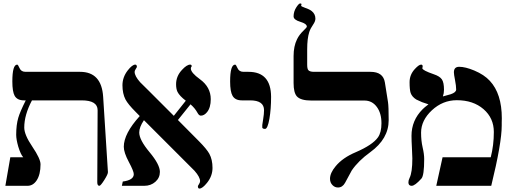

<svg xmlns="http://www.w3.org/2000/svg" viewBox="-20 -1081 2988 1117"><path d="M607.9 -80.1Q608.9 -68.8 587.2 -34.4Q565.4 0 558.1 0Q545.9 0 545.9 -21Q545.9 -28.8 546.9 -229.5Q547.9 -430.2 547.9 -439.9Q547.9 -497.1 455.1 -497.1H166Q121.1 -412.6 121.1 -338.9Q121.1 -296.9 168.5 -227.1Q215.8 -157.2 215.8 -125Q215.8 -65.9 193.4 -31.7Q172.4 0 140.1 0H11.2L40 -166H115.2Q100.1 -182.6 86.4 -227.5Q74.2 -270 74.2 -296.9Q74.2 -354.5 86.4 -396Q96.7 -431.2 129.9 -497.1H119.1Q80.6 -497.1 65.4 -523.4Q51.8 -547.9 51.8 -606.9Q51.8 -705.1 80.1 -705.1Q85 -705.1 94 -684.1Q103 -663.1 128.9 -663.1H445.8Q570.8 -663.1 580.1 -518.1Z M1216.3 -104Q1216.3 -57.1 1184.6 -17.6Q1157.7 16.1 1140.1 16.1Q1131.3 16.1 1131.3 2Q1131.3 0 1137.7 -9.8Q1144 -19.5 1144 -26.9Q1144 -50.8 1111.8 -87.4Q1110.8 -88.4 1062 -137.2L817.4 -381.8Q790 -341.3 790 -310.1Q790 -267.6 850.1 -195.6Q910.2 -123.5 910.2 -81.1Q910.2 -46.4 883.8 -23.2Q857.4 0 819.3 0H689L694.3 -24.9Q758.3 -33.2 758.3 -67.9Q758.3 -85 729.2 -139.4Q700.2 -193.8 700.2 -227.1Q700.2 -303.7 793 -405.8L769 -430.2Q725.1 -474.1 710 -502.4Q692.4 -536.6 692.4 -585Q692.4 -631.8 723.1 -671.4Q749.5 -705.1 767.1 -705.1Q776.4 -705.1 776.4 -690.9Q776.4 -689.5 769.8 -679.7Q763.2 -669.9 763.2 -663.1Q763.2 -638.7 795.4 -602.5Q820.3 -577.6 845.2 -553.2L991.2 -407.2L1061 -495.1Q1024.9 -522.5 1012.7 -546.4Q1004.4 -563.5 1004.4 -590.8Q1004.4 -638.2 1039.1 -674.8Q1066.9 -705.1 1086.4 -705.1Q1095.2 -705.1 1095.2 -695.8Q1095.2 -693.8 1092.8 -691.4Q1090.3 -689 1090.3 -682.1Q1090.3 -658.2 1143.1 -620.1Q1206.1 -574.2 1206.1 -503.9Q1206.1 -455.1 1184.6 -428.7Q1168 -408.2 1148.4 -408.2Q1137.7 -408.2 1128.9 -424.8Q1114.3 -451.7 1088.4 -474.1L1015.1 -382.8L1138.2 -258.8Q1182.1 -214.4 1197.8 -186.5Q1216.3 -152.3 1216.3 -104Z M1557.1 -518.1Q1557.1 -446.3 1547.4 -390.1Q1537.1 -331.1 1522 -331.1Q1508.3 -331.1 1505.9 -338.4Q1505.9 -338.9 1505.9 -354Q1505.9 -356.9 1511 -387.5Q1516.1 -418 1516.1 -439.9Q1516.1 -497.1 1435.1 -497.1H1386.7Q1348.1 -497.1 1333 -523.4Q1318.8 -547.9 1318.8 -606.9Q1318.8 -705.1 1348.1 -705.1Q1353 -705.1 1362.1 -684.1Q1371.1 -663.1 1397 -663.1H1425.8Q1556.2 -663.1 1557.1 -518.1Z M2241.2 -381.8Q2241.2 -273.4 2134.3 -195.8Q2064.5 -145.5 2026.4 -89.4Q2006.8 -53.2 1987.3 -17.1Q1972.2 9.8 1946.3 9.8Q1928.2 9.8 1915 -3.4Q1899.9 -18.1 1899.9 -41Q1899.9 -74.7 1932.6 -113.8Q1973.6 -163.6 2050.3 -195.8Q2147.5 -237.8 2178.7 -281.7Q2199.2 -310.5 2199.2 -363.8Q2199.2 -421.9 2172.9 -458Q2145.5 -496.1 2100.1 -496.1H1791Q1729 -496.1 1707 -520.5Q1688 -542 1688 -598.1V-754.9Q1688 -812 1708 -852.5Q1720.7 -878.9 1745.1 -902.3Q1765.1 -921.4 1765.1 -925.8Q1765.1 -942.9 1726.6 -954.3Q1688 -965.8 1688 -985.8Q1688 -1014.2 1704.6 -1039.6Q1718.8 -1061 1726.1 -1061Q1733.9 -1061 1733.9 -1056.2Q1733.9 -1055.2 1732.9 -1052Q1731.9 -1048.8 1731.9 -1047.9Q1731.9 -1043.5 1753.4 -1036.1Q1780.8 -1026.9 1793.5 -1016.6Q1814.9 -999.5 1814.9 -972.2Q1814.9 -957.5 1802.7 -939.5Q1786.1 -915.5 1779.3 -895Q1767.1 -857.4 1767.1 -793.9V-705.1Q1767.1 -681.6 1773.4 -673.3Q1781.7 -663.1 1807.1 -663.1H2135.3Q2209.5 -663.1 2219.2 -601.1L2237.3 -486.8Q2241.2 -461.4 2241.2 -381.8Z M2898.9 -351.1Q2898.9 -249 2837.9 0H2518.1L2554.7 -166H2835Q2853 -235.8 2853 -313Q2853 -394 2793 -446Q2732.9 -498 2637.7 -498Q2555.7 -498 2492.7 -439.5Q2429.7 -380.9 2429.7 -309.1Q2429.7 -262.2 2438.7 -223.6Q2447.8 -185.1 2447.8 -155.8Q2447.8 -59.6 2431.6 -42Q2393.6 0 2375 0Q2356 0 2356 -20Q2356 -32.2 2362.8 -45.9Q2378.9 -78.1 2378.9 -159.2Q2378.9 -174.8 2376.5 -219Q2374 -263.2 2374 -291Q2374 -380.9 2439 -445.8Q2447.3 -454.6 2472.7 -474.1L2435.1 -486.8Q2419.9 -494.1 2401.9 -502Q2377 -517.6 2369.1 -540Q2362.8 -558.6 2362.8 -603Q2362.8 -646.5 2393.6 -679.7Q2417 -705.1 2429.7 -705.1Q2439 -705.1 2439 -694.8Q2439 -691.9 2438 -689.2Q2437 -686.5 2437 -684.1Q2437 -671.9 2503.9 -648.9Q2538.6 -637.2 2550.8 -619.1Q2563 -601.1 2563 -559.1Q2563 -538.1 2556.6 -520Q2579.6 -526.4 2602.1 -532.7Q2633.8 -543.5 2633.8 -560.1Q2633.8 -581.5 2627.2 -615.2Q2620.6 -648.9 2620.6 -660.2Q2620.6 -692.4 2651.4 -692.4Q2687 -692.4 2738.8 -670.9Q2796.9 -646.5 2829.6 -610.8Q2899.4 -536.1 2899.4 -392.6Q2899.4 -383.8 2898.9 -369.6Q2898.9 -356 2898.9 -351.1Z"/></svg>

Font: Ezra SIL SR
Style: Regular
Weight: 400
Designer: Development by SIL's NRSI team. OpenType tables by Ralph Hancock ( hancock@dircon.co.uk ).
Foundry: Development by SIL's NRSI team.
Version: Version 2.51; 2007